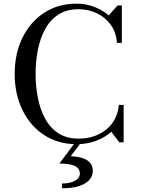

<svg xmlns="http://www.w3.org/2000/svg" viewBox="-20 -780 774 1052"><path d="M400 10Q298.5 10 222 -40Q145.5 -90 103 -177Q60.5 -264 60.5 -375Q60.5 -486.5 103 -573.2Q145.5 -660 222 -710Q298.5 -760 400 -760Q450 -760 495.2 -743Q540.5 -726 575.5 -695.5L624 -750H647.5V-545H620.5Q617 -602.5 587 -644Q557 -685.5 510.2 -707.5Q463.5 -729.5 410 -729.5Q345 -729.5 299.8 -700Q254.5 -670.5 227.2 -620.2Q200 -570 187.5 -506.5Q175 -443 175 -375Q175 -307 187.5 -243.5Q200 -180 227.2 -129.8Q254.5 -79.5 299.8 -50Q345 -20.5 410 -20.5Q458.5 -20.5 497.8 -34.5Q537 -48.5 566 -73.5Q595 -98.5 611.5 -132.2Q628 -166 631 -205H657.5V0H634L589.5 -58Q555 -26.5 506 -8.2Q457 10 400 10ZM319.5 251.5V225.5Q364 225.5 390.8 210.2Q417.5 195 417.5 172Q417.5 150 403 137.8Q388.5 125.5 363.2 120.8Q338 116 305.5 116L394 -2.5H426.5L367.5 76Q404 77.5 431 86Q458 94.5 473.2 111.8Q488.5 129 488.5 157Q488.5 182 471.5 203.5Q454.5 225 417.2 238.2Q380 251.5 319.5 251.5Z"/></svg>

Font: Bodoni Moda 9pt
Style: Regular
Weight: 400
Designer: Owen Earl
Foundry: indestructible type
Version: Version 2.005